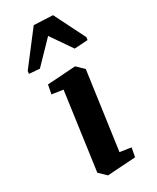

<svg xmlns="http://www.w3.org/2000/svg" viewBox="-211 -881 781 954"><g transform="rotate(-30 179.5 -404.5)"><path d="M76.2 -529.8 237.8 -540.5 277.3 -502.4 215.8 -61 279.8 -51.3 270 0 108.9 10.7 69.3 -27.3 130.4 -468.8 66.4 -478.5ZM356.9 -622.6 280.3 -617.7 197.3 -738.3 80.6 -617.7 20.5 -622.6 22.5 -638.2 162.1 -820.3 270 -815.4 358.9 -638.2Z"/></g></svg>

Font: Noticia Text
Style: Bold Italic
Weight: 700
Italic angle: -8°
Designer: JM Sole
Foundry: JM Sole
Version: Version 1.003